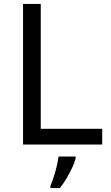

<svg xmlns="http://www.w3.org/2000/svg" viewBox="-20 -734 564 975"><path d="M97 0V-714H187V-80H499V0ZM364 70Q360 88 347.5 115.5Q335 143 318.5 171Q302 199 284 221H236V209Q244 192 252.5 165.5Q261 139 268 110.5Q275 82 277 61H364Z"/></svg>

Font: Noto Sans Old Italic
Style: Regular
Weight: 400
Designer: Monotype Design Team
Foundry: Monotype Imaging Inc.
Version: Version 2.003; ttfautohint (v1.8.4.7-5d5b)